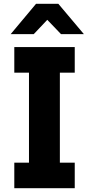

<svg xmlns="http://www.w3.org/2000/svg" viewBox="-20 -987 467 1007"><path d="M228 -883 157 -808H36L169 -967H286L420 -808H300ZM55 -606V-740H372V-606H294V-134H372V0H55V-134H132V-606Z"/></svg>

Font: Arvo
Style: Bold
Weight: 700
Designer: Anton Koovit (Cyrillic Expansion: Cyreal)
Foundry: Anton Koovit, Yassin Baggar
Version: Version 3.000